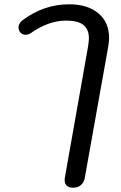

<svg xmlns="http://www.w3.org/2000/svg" viewBox="-20 -604 562 894"><path d="M281 234Q281 227 282 223L390 -387Q394 -415 394 -426Q394 -466 369.5 -487Q345 -508 287 -508Q207 -508 125 -451Q113 -442 99 -442Q81 -442 71 -458Q66 -468 66 -476Q66 -496 88 -512Q186 -584 302 -584Q387 -584 437.5 -542.5Q488 -501 488 -427Q488 -415 484 -387L375 223Q371 246 356.5 258Q342 270 320 270Q301 270 291 260.5Q281 251 281 234Z"/></svg>

Font: Kodchasan Medium
Style: Italic
Weight: 500
Italic angle: -10°
Version: Version 1.000; ttfautohint (v1.6)